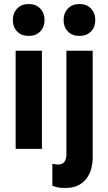

<svg xmlns="http://www.w3.org/2000/svg" viewBox="-20 -742 539 957"><path d="M189 0H58V-489H189ZM44 -641Q44 -677 65.5 -699.5Q87 -722 123 -722Q159 -722 180.5 -699.5Q202 -677 202 -641Q202 -607 180.5 -585Q159 -563 123 -563Q87 -563 65.5 -585Q44 -607 44 -641ZM304 195Q278 195 262 190.5Q246 186 241 184V74Q246 75 253.5 76.5Q261 78 272 78Q291 78 301 64.5Q311 51 311 28V-489H442V45Q442 84 428 118.5Q414 153 383.5 174Q353 195 304 195ZM297 -641Q297 -677 318.5 -699.5Q340 -722 376 -722Q412 -722 433.5 -699.5Q455 -677 455 -641Q455 -607 433.5 -585Q412 -563 376 -563Q340 -563 318.5 -585Q297 -607 297 -641Z"/></svg>

Font: Gabarito SemiBold
Style: Regular
Weight: 600
Designer: Leandro Assis / Alvaro Franca / Felipe Casaprima
Foundry: Naipe Foundry
Version: Version 1.000